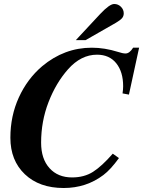

<svg xmlns="http://www.w3.org/2000/svg" viewBox="-20 -924 717 962"><path d="M677 -685 626 -450 594 -456Q597 -476 597 -492Q597 -564 562.5 -607Q528 -650 466 -650Q386 -650 321 -577Q260 -508 223 -412Q186 -316 186 -209Q186 -128 228 -81.5Q270 -35 341 -35Q402 -35 446 -63Q490 -91 545 -154L576 -132Q534 -74 498 -47Q412 18 299 18Q177 18 104.5 -51Q32 -120 32 -234Q32 -343 74.5 -436Q117 -529 191 -592Q302 -685 440 -685Q504 -685 571 -664Q595 -656 609 -656Q629 -656 647 -685ZM409 -723H360L482 -854Q529 -904 552 -904Q572 -904 586 -890Q600 -876 600 -857Q600 -843 591.5 -833Q583 -823 561 -810Z"/></svg>

Font: STIX MathJax Latin
Style: Bold Italic
Weight: 700
Italic angle: -16.33°
Designer: MicroPress Inc., with final additions and corrections provided by Coen Hoffman, Elsevier (retired)
Version: Version 1.1.1